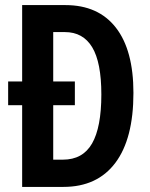

<svg xmlns="http://www.w3.org/2000/svg" viewBox="-20 -734 589 754"><path d="M237 -714Q366 -714 435 -625.5Q504 -537 504 -369Q504 -189 433 -94.5Q362 0 229 0H67V-321H12V-414H67V-714ZM235 -608H189V-414H274V-321H189V-107H227Q305 -107 341.5 -170.5Q378 -234 378 -363Q378 -489 342 -548.5Q306 -608 235 -608Z"/></svg>

Font: Noto Sans Bengali ExtraCondensed SemiBold
Style: Regular
Weight: 600
Width: 2
Designer: Joana Ranito - Universal Thirst; Jelle Bosma - Monotype Design Team
Foundry: Universal Thirst ehf.
Version: Version 3.000; ttfautohint (v1.8.4.7-5d5b)